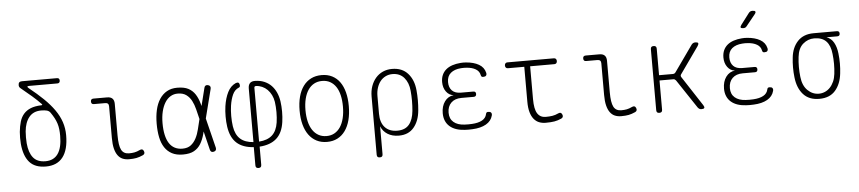

<svg xmlns="http://www.w3.org/2000/svg" viewBox="-50 -1119 7300 1632"><g transform="rotate(-5 3600.0 -302.5)"><path d="M213 -666Q282 -611 334.5 -560Q387 -509 423 -458Q459 -407 477 -353.5Q495 -300 495 -240Q495 -117 446 -53.5Q397 10 301 10Q207 10 160.5 -44Q114 -98 105 -200Q103 -226 103 -251Q103 -276 105 -302Q110 -351 121.5 -389.5Q133 -428 156.5 -454.5Q180 -481 216 -495.5Q252 -510 306 -512Q314 -512 315 -515Q316 -518 311 -523Q279 -557 237 -593.5Q195 -630 142 -673Q136 -678 133 -684.5Q130 -691 130 -699Q130 -715 137.5 -722.5Q145 -730 161 -730H459Q470 -730 475.5 -724.5Q481 -719 481 -708Q481 -697 475.5 -691Q470 -685 459 -685H220Q205 -685 203 -680.5Q201 -676 213 -666ZM380 -442Q369 -458 349.5 -463Q330 -468 301 -468Q235 -468 198.5 -423.5Q162 -379 155 -302Q153 -276 153 -251Q153 -226 155 -200Q162 -121 196.5 -78Q231 -35 301 -35Q372 -35 408 -86.5Q444 -138 444 -240Q444 -270 441 -296Q438 -322 430.5 -345.5Q423 -369 410.5 -392.5Q398 -416 380 -442Z M930 -200Q930 -114 949 -77Q968 -40 1015 -40Q1040 -40 1061 -44Q1082 -48 1107 -60Q1119 -66 1127.5 -63.5Q1136 -61 1141 -50Q1147 -38 1144 -28.5Q1141 -19 1130 -14Q1099 0 1073 5Q1047 10 1010 10Q980 10 956 0Q932 -10 915 -33Q898 -56 889 -92.5Q880 -129 880 -182V-453Q880 -468 872.5 -475.5Q865 -483 850 -483H753Q741 -483 735.5 -489Q730 -495 730 -507Q730 -519 736 -524.5Q742 -530 754 -530H870Q900 -530 915 -515Q930 -500 930 -470Z M1753 -24Q1756 -11 1751 -2.5Q1746 6 1733 9Q1720 12 1712 7Q1704 2 1701 -11L1662 -170Q1660 -160 1657 -150Q1644 -101 1622.5 -65.5Q1601 -30 1565.5 -10Q1530 10 1470 10Q1415 10 1377 -10Q1339 -30 1315 -66.5Q1291 -103 1280.5 -154.5Q1270 -206 1270 -270Q1270 -334 1282 -387Q1294 -440 1319 -478.5Q1344 -517 1381.5 -538.5Q1419 -560 1470 -560Q1530 -560 1565.5 -541Q1601 -522 1623 -488Q1645 -454 1658 -406Q1661 -397 1663 -387L1701 -539Q1704 -552 1712 -557Q1720 -562 1733 -559Q1746 -556 1751 -547.5Q1756 -539 1753 -526L1690 -278ZM1636 -278 1635 -282Q1625 -323 1615 -363.5Q1605 -404 1588 -436.5Q1571 -469 1543 -489.5Q1515 -510 1470 -510Q1436 -510 1408.5 -493.5Q1381 -477 1361.5 -446Q1342 -415 1331 -370.5Q1320 -326 1320 -270Q1320 -214 1329.5 -171Q1339 -128 1357.5 -99Q1376 -70 1404.5 -55Q1433 -40 1470 -40Q1515 -40 1542.5 -61.5Q1570 -83 1587.5 -117Q1605 -151 1615 -193Q1625 -235 1635 -275Z M2100 180Q2087 180 2081 174Q2075 168 2075 155V0Q1982 -6 1930.5 -52.5Q1879 -99 1865 -192Q1859 -234 1859 -280Q1859 -326 1865 -368Q1875 -436 1900 -486Q1925 -536 1970 -556Q1978 -559 1984 -559Q1990 -559 1994 -556Q1998 -553 2000.5 -546.5Q2003 -540 2003 -531Q2003 -526 2000.5 -521.5Q1998 -517 1992 -515Q1957 -501 1939 -461.5Q1921 -422 1913 -368Q1907 -326 1907 -280Q1907 -234 1913 -192Q1924 -120 1964 -84Q2004 -48 2076 -43V-500Q2076 -531 2091 -546Q2106 -561 2136 -560Q2180 -559 2214.5 -544Q2249 -529 2273.5 -503.5Q2298 -478 2313.5 -443.5Q2329 -409 2335 -368Q2341 -326 2341 -280Q2341 -234 2335 -192Q2322 -99 2269.5 -52.5Q2217 -6 2125 0V155Q2125 168 2119 174Q2113 180 2100 180ZM2124 -501V-43Q2196 -48 2236 -84Q2276 -120 2287 -192Q2293 -234 2293 -280Q2293 -326 2287 -368Q2282 -400 2268.5 -427Q2255 -454 2235.5 -473.5Q2216 -493 2191 -504Q2166 -515 2139 -516Q2131 -516 2127.5 -512.5Q2124 -509 2124 -501Z M2700 10Q2650 10 2611 -10Q2572 -30 2545 -67Q2518 -104 2504 -156.5Q2490 -209 2490 -275Q2490 -341 2504 -393.5Q2518 -446 2545 -483Q2572 -520 2611.5 -540Q2651 -560 2702 -560Q2753 -560 2792 -540Q2831 -520 2857 -483.5Q2883 -447 2896.5 -395Q2910 -343 2910 -278Q2910 -211 2896 -158Q2882 -105 2855 -67.5Q2828 -30 2789 -10Q2750 10 2700 10ZM2700 -40Q2738 -40 2767.5 -56.5Q2797 -73 2817.5 -103.5Q2838 -134 2849 -178.5Q2860 -223 2860 -278Q2860 -331 2850 -374Q2840 -417 2820 -447Q2800 -477 2770.5 -493.5Q2741 -510 2702 -510Q2663 -510 2633 -493.5Q2603 -477 2582.5 -446.5Q2562 -416 2551 -372.5Q2540 -329 2540 -275Q2540 -221 2550.5 -177.5Q2561 -134 2581.5 -103.5Q2602 -73 2632 -56.5Q2662 -40 2700 -40Z M3135 180Q3122 180 3116 174Q3110 168 3110 155V-341Q3110 -389 3124 -429Q3138 -469 3163.5 -498.5Q3189 -528 3224.5 -544Q3260 -560 3303 -560Q3389 -560 3438 -505Q3487 -450 3495 -361Q3499 -319 3499 -275.5Q3499 -232 3495 -190Q3487 -100 3441 -45Q3395 10 3313 10Q3256 10 3216.5 -15Q3177 -40 3160 -83V155Q3160 168 3154 174Q3148 180 3135 180ZM3303 -33Q3370 -33 3404 -74Q3438 -115 3445 -190Q3449 -232 3449 -275.5Q3449 -319 3445 -361Q3439 -430 3402.5 -473Q3366 -516 3303 -516Q3271 -516 3244.5 -503Q3218 -490 3199.5 -467Q3181 -444 3170.5 -411.5Q3160 -379 3160 -341V-190Q3160 -115 3197.5 -74Q3235 -33 3303 -33Z M4098 -458Q4100 -450 4099 -444Q4098 -438 4094.5 -433.5Q4091 -429 4084.5 -427Q4078 -425 4069 -425Q4065 -425 4061.5 -426Q4058 -427 4056 -429Q4054 -431 4052.5 -434.5Q4051 -438 4050 -442Q4044 -475 4013 -493.5Q3982 -512 3934 -515Q3923 -516 3911 -516Q3899 -516 3888 -515Q3832 -511 3800 -484Q3768 -457 3768 -407Q3768 -361 3793.5 -334.5Q3819 -308 3870 -308H3975Q3986 -308 3991.5 -302.5Q3997 -297 3997 -286Q3997 -275 3991.5 -269Q3986 -263 3975 -263H3870Q3814 -263 3782 -232Q3750 -201 3750 -147Q3750 -95 3783.5 -66.5Q3817 -38 3875 -35Q3891 -34 3907.5 -34Q3924 -34 3940 -35Q3994 -38 4026.5 -56Q4059 -74 4066 -108Q4067 -113 4068.5 -116Q4070 -119 4072 -121Q4074 -123 4077.5 -124Q4081 -125 4085 -125Q4094 -125 4100.5 -123Q4107 -121 4110.5 -116.5Q4114 -112 4115 -106Q4116 -100 4114 -92Q4102 -45 4056.5 -19Q4011 7 3940 10Q3924 11 3907.5 11Q3891 11 3875 10Q3835 8 3802.5 -3Q3770 -14 3747 -34Q3724 -54 3712 -82.5Q3700 -111 3700 -147Q3700 -207 3729 -247Q3758 -287 3806 -292Q3767 -296 3742.5 -329.5Q3718 -363 3718 -411Q3718 -446 3730 -472.5Q3742 -499 3764 -517.5Q3786 -536 3817.5 -546.5Q3849 -557 3888 -560Q3899 -561 3911 -561Q3923 -561 3934 -560Q4000 -555 4043.5 -530Q4087 -505 4098 -458Z M4682 -530Q4693 -530 4699 -523Q4705 -516 4705 -505Q4705 -494 4699 -487Q4693 -480 4682 -480H4475V-200Q4475 -114 4499 -77Q4523 -40 4570 -40Q4602 -40 4627 -44Q4652 -48 4677 -60Q4689 -66 4697.5 -63.5Q4706 -61 4711 -50Q4717 -38 4714 -28.5Q4711 -19 4700 -14Q4669 0 4639.5 5Q4610 10 4565 10Q4535 10 4509.5 0Q4484 -10 4465 -33Q4446 -56 4435.5 -92.5Q4425 -129 4425 -182V-480H4285Q4274 -480 4268 -487Q4262 -494 4262 -505Q4262 -516 4268 -523Q4274 -530 4285 -530Z M5130 -200Q5130 -114 5149 -77Q5168 -40 5215 -40Q5240 -40 5261 -44Q5282 -48 5307 -60Q5319 -66 5327.5 -63.5Q5336 -61 5341 -50Q5347 -38 5344 -28.5Q5341 -19 5330 -14Q5299 0 5273 5Q5247 10 5210 10Q5180 10 5156 0Q5132 -10 5115 -33Q5098 -56 5089 -92.5Q5080 -129 5080 -182V-453Q5080 -468 5072.5 -475.5Q5065 -483 5050 -483H4953Q4941 -483 4935.5 -489Q4930 -495 4930 -507Q4930 -519 4936 -524.5Q4942 -530 4954 -530H5070Q5100 -530 5115 -515Q5130 -500 5130 -470Z M5535 10Q5522 10 5516 4Q5510 -2 5510 -15V-535Q5510 -548 5516 -554Q5522 -560 5535 -560Q5548 -560 5554 -554Q5560 -548 5560 -535V-309H5677Q5685 -309 5691 -312Q5697 -315 5701 -321L5859 -544Q5865 -552 5873 -556Q5881 -560 5891 -560Q5911 -560 5915 -552Q5919 -544 5908 -527L5748 -301Q5743 -295 5743 -288.5Q5743 -282 5747 -276L5912 -23Q5923 -6 5918.5 2Q5914 10 5894 10Q5884 10 5876.5 5.5Q5869 1 5863 -7L5700 -252Q5695 -258 5690 -261Q5685 -264 5677 -264H5560V-15Q5560 -2 5554 4Q5548 10 5535 10Z M6498 -458Q6500 -450 6499 -444Q6498 -438 6494.5 -433.5Q6491 -429 6484.5 -427Q6478 -425 6469 -425Q6465 -425 6461.5 -426Q6458 -427 6456 -429Q6454 -431 6452.5 -434.5Q6451 -438 6450 -442Q6444 -475 6413 -493.5Q6382 -512 6334 -515Q6323 -516 6311 -516Q6299 -516 6288 -515Q6232 -511 6200 -484Q6168 -457 6168 -407Q6168 -361 6193.5 -334.5Q6219 -308 6270 -308H6375Q6386 -308 6391.5 -302.5Q6397 -297 6397 -286Q6397 -275 6391.5 -269Q6386 -263 6375 -263H6270Q6214 -263 6182 -232Q6150 -201 6150 -147Q6150 -95 6183.5 -66.5Q6217 -38 6275 -35Q6291 -34 6307.5 -34Q6324 -34 6340 -35Q6394 -38 6426.5 -56Q6459 -74 6466 -108Q6467 -113 6468.5 -116Q6470 -119 6472 -121Q6474 -123 6477.5 -124Q6481 -125 6485 -125Q6494 -125 6500.5 -123Q6507 -121 6510.5 -116.5Q6514 -112 6515 -106Q6516 -100 6514 -92Q6502 -45 6456.5 -19Q6411 7 6340 10Q6324 11 6307.5 11Q6291 11 6275 10Q6235 8 6202.5 -3Q6170 -14 6147 -34Q6124 -54 6112 -82.5Q6100 -111 6100 -147Q6100 -207 6129 -247Q6158 -287 6206 -292Q6167 -296 6142.5 -329.5Q6118 -363 6118 -411Q6118 -446 6130 -472.5Q6142 -499 6164 -517.5Q6186 -536 6217.5 -546.5Q6249 -557 6288 -560Q6299 -561 6311 -561Q6323 -561 6334 -560Q6400 -555 6443.5 -530Q6487 -505 6498 -458ZM6338 -659Q6332 -651 6325 -648Q6318 -645 6309 -645Q6290 -645 6286.5 -652Q6283 -659 6294 -674L6366 -769Q6372 -777 6379.5 -781Q6387 -785 6398 -785Q6418 -785 6422.5 -777Q6427 -769 6414 -753Z M7098 -506H7006Q7046 -492 7067.5 -453.5Q7089 -415 7095 -360Q7100 -318 7100 -275Q7100 -232 7095 -190Q7085 -100 7037 -45Q6989 10 6900 10Q6812 10 6763.5 -44.5Q6715 -99 6705 -190Q6700 -232 6700 -275Q6700 -318 6705 -360Q6714 -445 6763.5 -497.5Q6813 -550 6900 -550H7098Q7109 -550 7114.5 -544.5Q7120 -539 7120 -528Q7120 -517 7114.5 -511.5Q7109 -506 7098 -506ZM6900 -34Q6927 -34 6951.5 -44.5Q6976 -55 6995.5 -75.5Q7015 -96 7028 -125Q7041 -154 7045 -190Q7050 -232 7050 -275Q7050 -318 7045 -360Q7038 -432 7003 -469Q6968 -506 6900 -506Q6847 -506 6805 -470Q6763 -434 6755 -360Q6750 -318 6750 -275Q6750 -232 6755 -190Q6763 -115 6804.5 -74.5Q6846 -34 6900 -34Z"/></g></svg>

Font: Maple Mono Thin
Style: Regular
Weight: 250
Monospace: yes
Designer: subframe7536
Version: Version 7.000